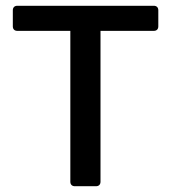

<svg xmlns="http://www.w3.org/2000/svg" viewBox="-20 -645 593 665"><path d="M223.6 -538.1V-15.6C223.6 -5.9 229.5 0 239.3 0H312.5C322.3 0 328.1 -5.9 328.1 -15.6V-538.1H512.7C522.5 -538.1 528.3 -543.9 528.3 -553.7V-609.4C528.3 -619.1 522.5 -625 512.7 -625H40C30.3 -625 24.4 -619.1 24.4 -609.4V-553.7C24.4 -543.9 30.3 -538.1 40 -538.1Z"/></svg>

Font: Ed Sans Neue Medium
Style: Regular
Weight: 500
Designer: Stephen Hutchings
Version: Version 1.004;PS 001.004;hotconv 1.0.88;makeotf.lib2.5.64775